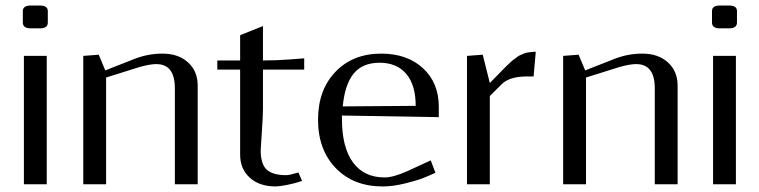

<svg xmlns="http://www.w3.org/2000/svg" viewBox="-20 -670 2761 698"><path d="M153.8 -587.9Q153.8 -566.9 125 -566.9H91.8Q63 -566.9 63 -587.9V-629.9Q63 -649.9 91.8 -649.9H125Q153.8 -649.9 153.8 -629.9ZM66.9 0V-466.8H149.9V0Z M282.7 0V-466.8L338.9 -471.2L362.8 -414.1L469.7 -456.1Q518.1 -475.1 570.8 -475.1Q628.4 -475.1 663.6 -443.1Q698.7 -411.1 698.7 -358.9V0H615.7V-349.1Q615.7 -437 547.9 -437Q525.9 -437 488.8 -426.8L365.7 -388.2V0Z M853 -417H770V-450.2H853V-542L936 -575.2V-450.2Q986.8 -450.2 1036.1 -454.1Q1085.4 -458 1085.9 -458V-417H936V-274.9Q936 -250 931.9 -189.7Q927.7 -129.4 927.7 -124Q927.7 -73.2 949.7 -53.2Q971.7 -33.2 1021 -33.2Q1032.2 -33.2 1064.9 -43L1078.1 -12.2Q1052.7 -3.4 1023.9 2.2Q995.1 7.8 981.9 7.8Q923.3 7.8 888.2 -23.9Q853 -55.7 853 -107.9Z M1226.1 -283.2 1491.2 -285.2Q1491.2 -361.3 1456.8 -401.6Q1422.4 -441.9 1359.9 -441.9Q1297.4 -441.9 1265.4 -402.1Q1233.4 -362.3 1226.1 -283.2ZM1223.1 -250V-237.8Q1223.1 -134.3 1263.2 -79.6Q1303.2 -24.9 1378.9 -24.9Q1409.2 -24.9 1460.9 -47.9L1545.9 -86.9L1563 -42Q1543.5 -32.7 1518.8 -22.9Q1494.1 -13.2 1450.9 -2.7Q1407.7 7.8 1371.1 7.8Q1265.1 7.8 1200.7 -58.8Q1136.2 -125.5 1136.2 -234.9Q1136.2 -342.8 1199.5 -408.9Q1262.7 -475.1 1366.2 -475.1Q1460 -475.1 1517.6 -422.1Q1575.2 -369.1 1575.2 -282.2V-244.1Z M1919.9 -392.1H1896Q1832 -392.1 1803.7 -363.8L1760.7 -320.8V0H1677.7V-466.8L1734.9 -471.2L1760.7 -368.2L1798.8 -407.2Q1800.8 -409.2 1811.5 -420.2Q1822.3 -431.2 1824 -432.6Q1825.7 -434.1 1835 -442.9Q1844.2 -451.7 1846.9 -453.1Q1849.6 -454.6 1857.9 -461.2Q1866.2 -467.8 1870.1 -469Q1874 -470.2 1882.1 -474.1Q1890.1 -478 1896.2 -478.8Q1902.3 -479.5 1910.6 -480.7Q1918.9 -481.9 1927.7 -481.9Z M2027.3 0V-466.8L2083.5 -471.2L2107.4 -414.1L2214.4 -456.1Q2262.7 -475.1 2315.4 -475.1Q2373 -475.1 2408.2 -443.1Q2443.4 -411.1 2443.4 -358.9V0H2360.4V-349.1Q2360.4 -437 2292.5 -437Q2270.5 -437 2233.4 -426.8L2110.4 -388.2V0Z M2659.2 -587.9Q2659.2 -566.9 2630.4 -566.9H2597.2Q2568.4 -566.9 2568.4 -587.9V-629.9Q2568.4 -649.9 2597.2 -649.9H2630.4Q2659.2 -649.9 2659.2 -629.9ZM2572.3 0V-466.8H2655.3V0Z"/></svg>

Font: Resagokr
Style: Regular
Weight: 500
Designer: gluk
Foundry: gluk
Version: Version 0.95